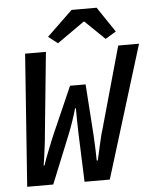

<svg xmlns="http://www.w3.org/2000/svg" viewBox="-57 -898 765 947"><g transform="rotate(-5 325.0 -425.0)"><path d="M39 0 86 -655H189L148 -245Q146 -218 142 -189.5Q138 -161 135 -136.5Q132 -112 129 -97H133Q137 -110 144.5 -130Q152 -150 161 -172.5Q170 -195 178 -215Q186 -235 191 -246L293 -478H370L384 -274Q386 -253 387.5 -221.5Q389 -190 390.5 -157Q392 -124 392 -99H397Q400 -111 404.5 -131Q409 -151 414 -173.5Q419 -196 424 -216.5Q429 -237 433 -248L547 -655H650L448 0H323L314 -239Q313 -269 312.5 -304.5Q312 -340 312 -365H308Q301 -339 289 -304Q277 -269 265 -239L168 0ZM252 -692 206 -728 333 -850H457L541 -725L488 -693L391 -787H387Z"/></g></svg>

Font: Source Code Pro SemiBold
Style: Italic
Weight: 600
Italic angle: -11°
Monospace: yes
Designer: Paul D. Hunt, Teo Tuominen
Foundry: Adobe Systems Incorporated
Version: Version 1.016;hotconv 1.0.116;makeotfexe 2.5.65601